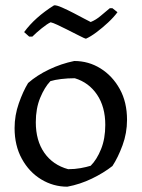

<svg xmlns="http://www.w3.org/2000/svg" viewBox="-20 -692 534 724"><path d="M234 12Q181 12 135.5 -15.5Q90 -43 62.5 -93Q35 -143 35 -209Q35 -257 51 -302.5Q67 -348 86 -379Q119 -408 165 -430Q211 -452 260 -462Q314 -462 359 -434Q404 -406 431.5 -356.5Q459 -307 459 -240Q459 -190 442 -144Q425 -98 404 -66Q371 -40 326.5 -18.5Q282 3 234 12ZM237 -54Q262 -54 284 -58Q306 -62 322 -67Q345 -90 361 -129.5Q377 -169 377 -221Q377 -289 346 -335Q315 -381 262 -397Q235 -397 210.5 -394Q186 -391 170 -386Q148 -363 131.5 -323Q115 -283 115 -231Q115 -162 147 -116Q179 -70 237 -54ZM90 -554 71 -571Q112 -627 184 -672Q193 -673 214.5 -663.5Q236 -654 259 -642Q278 -632 295 -623Q312 -614 322 -609Q342 -617 360 -632.5Q378 -648 394 -661H404L423 -646Q409 -627 387.5 -607Q366 -587 344 -570.5Q322 -554 304 -546Q301 -546 278.5 -557.5Q256 -569 230 -582Q212 -591 196 -598.5Q180 -606 171 -608Q158 -602 137.5 -585.5Q117 -569 102 -554Z"/></svg>

Font: Labrada
Style: Regular
Weight: 400
Designer: Mercedes Jáuregui
Foundry: Omnibus-Type Team
Version: Version 1.000; ttfautohint (v1.8.4.7-5d5b)